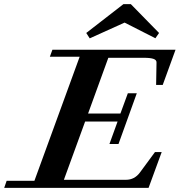

<svg xmlns="http://www.w3.org/2000/svg" viewBox="-69 -902 863 922"><path d="M694.8 -743.7 677.2 -718.3 529.3 -793.5 361.8 -717.8 345.2 -743.7 523.9 -882.3H559.1ZM-48.8 0 -37.1 -33.7H96.2L313.5 -629.4H170.4L182.6 -663.1H773.9L712.4 -494.1H680.7L682.6 -602.1Q683.1 -613.8 668.5 -619.1Q653.8 -624.5 621.6 -624.5H451.2L354 -356.9H509.3L544.9 -454.1H587.9L500 -210.4H456.5L495.6 -318.4H339.8L237.8 -38.6H535.6Q577.1 -38.6 603 -73.7L675.3 -171.9H707.5L644.5 0Z"/></svg>

Font: Elstob 10pt
Style: Bold Italic
Weight: 700
Italic angle: -20°
Designer: Peter S. Baker
Version: Version 1.015